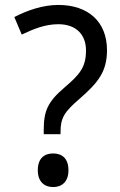

<svg xmlns="http://www.w3.org/2000/svg" viewBox="-20 -811 485 777"><path d="M216 -791C153 -791 90 -769 38 -742L68 -671C114 -693 162 -713 216 -713C289 -713 328 -670 328 -607C328 -538 302 -509 240 -456C173 -399 157 -361 157 -286V-268H225V-277C225 -334 240 -358 304 -413C377 -477 413 -521 413 -608C413 -723 337 -791 216 -791ZM195 -54C229 -54 257 -74 257 -122C257 -172 229 -190 195 -190C161 -190 133 -172 133 -122C133 -74 161 -54 195 -54Z"/></svg>

Font: Noto Sans Malayalam UI
Style: Regular
Weight: 400
Designer: Jelle Bosma - Monotype Design Team
Foundry: Monotype Imaging Inc.
Version: Version 2.104